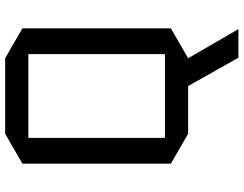

<svg xmlns="http://www.w3.org/2000/svg" viewBox="-120 -625 945 745"><g transform="rotate(-90 352.5 -252.5)"><path d="M190 -615V-85H515V-615ZM391 5H206L90 -62V-638L206 -705H499L615 -638V-62L499 5L612 200H501Z"/></g></svg>

Font: Quantico
Style: Regular
Weight: 400
Designer: Matt Desmond
Foundry: MADtype
Version: Version 2.002